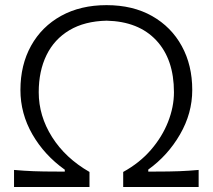

<svg xmlns="http://www.w3.org/2000/svg" viewBox="-20 -746 848 766"><path d="M36 0V-68Q75.5 -64.5 113.5 -63Q151.5 -61.5 209 -61.5H238.5V-69Q157 -127 109.2 -210Q61.5 -293 61.5 -387Q61.5 -487 104 -563.5Q146.5 -640 224 -682.8Q301.5 -725.5 405 -725.5Q510 -725.5 586.8 -682Q663.5 -638.5 705.2 -562.2Q747 -486 747 -387Q747 -294 698.2 -209.8Q649.5 -125.5 571.5 -69.5V-61.5H600Q657 -61.5 695.2 -63Q733.5 -64.5 772.5 -68V0H471.5V-60Q537 -96 582 -148Q627 -200 650.5 -259.8Q674 -319.5 674 -378Q674 -509.5 603.5 -585Q533 -660.5 405.5 -663.5Q317.5 -661.5 257 -625.5Q196.5 -589.5 165.5 -526Q134.5 -462.5 134.5 -378Q134.5 -283.5 187.8 -199.2Q241 -115 337 -60V0Z"/></svg>

Font: Commissioner Flair Light
Style: Regular
Weight: 300
Designer: Kostas Bartsokas
Foundry: Kostas Bartsokas
Version: Version 1.000; ttfautohint (v1.8.3)